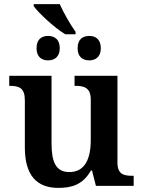

<svg xmlns="http://www.w3.org/2000/svg" viewBox="-20 -905 695 935"><path d="M298 -738H348V-750C322 -786 288 -846 271 -885H144V-875C167 -843 243 -771 298 -738ZM214 -611C244 -611 271 -627 271 -670C271 -715 244 -730 214 -730C184 -730 158 -715 158 -670C158 -627 184 -611 214 -611ZM415 -611C444 -611 471 -627 471 -670C471 -715 444 -730 415 -730C384 -730 358 -715 358 -670C358 -627 384 -611 415 -611ZM264 10C327 10 383 -4 423 -75H428L447 0H631V-49H625C584 -49 552 -55 552 -113V-536H343V-487H346C387 -487 422 -480 422 -420V-223C422 -128 391 -67 318 -67C250 -67 231 -120 231 -207V-536H25V-487H27C74 -487 101 -476 101 -417V-187C101 -51 159 10 264 10Z"/></svg>

Font: Noto Serif SemiBold
Style: Regular
Weight: 600
Designer: Monotype Design Team
Foundry: Monotype Imaging Inc.
Version: Version 2.013